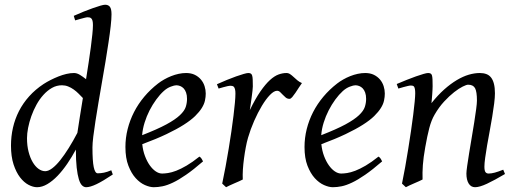

<svg xmlns="http://www.w3.org/2000/svg" viewBox="-20 -762 2148 802"><path d="M303.2 -207Q307.6 -236.3 313.5 -273.7Q319.3 -311 326.2 -352.5Q317.9 -361.3 308.3 -370.8Q298.8 -380.4 287.8 -388.2Q276.9 -396 264.6 -400.9Q252.4 -405.8 238.8 -405.8Q216.3 -405.8 197 -394.8Q177.7 -383.8 161.4 -365.7Q145 -347.7 132.3 -324.5Q119.6 -301.3 110.8 -276.6Q102.1 -252 97.4 -228Q92.8 -204.1 92.8 -185.1Q92.8 -153.3 99.4 -127.9Q106 -102.5 116.7 -84.5Q127.4 -66.4 141.1 -56.6Q154.8 -46.9 168.9 -46.9Q182.1 -46.9 198.2 -59.1Q214.4 -71.3 231.7 -93Q249 -114.7 267.3 -144Q285.6 -173.3 303.2 -207ZM451.2 -33.2Q409.7 -5.4 383.1 7.3Q356.4 20 339.8 20Q330.6 20 322.8 12.5Q314.9 4.9 309.3 -13.4Q303.7 -31.7 300.3 -62Q296.9 -92.3 296.9 -137.2Q280.3 -106.4 261 -78.1Q241.7 -49.8 220.7 -27.8Q199.7 -5.9 177.7 7.1Q155.8 20 134.8 20Q118.2 20 99.1 10Q80.1 0 63.7 -21.2Q47.4 -42.5 36.6 -75.4Q25.9 -108.4 25.9 -153.8Q25.9 -192.4 34.2 -228.8Q42.5 -265.1 59.3 -298.1Q76.2 -331.1 101.8 -359.6Q127.4 -388.2 162.1 -411.1Q175.8 -419.9 191.7 -428Q207.5 -436 224.1 -442.6Q240.7 -449.2 257.3 -453.1Q273.9 -457 289.1 -457Q301.3 -457 314 -449.2Q326.7 -441.4 339.4 -431.2Q345.2 -466.8 350.3 -501Q355.5 -535.2 359.4 -564.7Q363.3 -594.2 365.7 -618.2Q368.2 -642.1 368.2 -657.2Q368.2 -668.5 366.5 -675Q364.7 -681.6 361.6 -684.8Q358.4 -688 354.5 -689Q350.6 -689.9 346.2 -689.9Q341.8 -689.9 333.3 -687.7Q324.7 -685.5 315.9 -683.1Q305.7 -680.2 293.9 -676.8L288.1 -695.8Q308.6 -705.1 329.3 -713.4Q350.1 -721.7 367.9 -728Q385.7 -734.4 399.4 -738.3Q413.1 -742.2 418.9 -742.2Q432.6 -742.2 439.2 -733.4Q445.8 -724.6 445.8 -702.1Q445.8 -683.1 442.4 -652.8Q439 -622.6 433.3 -585Q427.7 -547.4 420.7 -504.9Q413.6 -462.4 406 -419.2Q398.4 -376 391.4 -334Q384.3 -292 378.7 -255.9Q373 -219.7 369.6 -191.2Q366.2 -162.6 366.2 -146Q366.2 -89.4 371.6 -63.7Q377 -38.1 388.2 -38.1Q400.9 -38.1 414.3 -40.8Q427.7 -43.5 444.8 -50.8Z M664.1 -381.8Q647.9 -367.2 632.6 -346.2Q617.2 -325.2 604.7 -300.8Q592.3 -276.4 584 -249.8Q575.7 -223.1 573.7 -197.3Q637.7 -222.2 675 -242.4Q712.4 -262.7 731.4 -280.8Q750.5 -298.8 755.9 -315.4Q761.2 -332 761.2 -349.1Q761.2 -364.3 757.3 -375.2Q753.4 -386.2 747.1 -392.8Q740.7 -399.4 732.7 -402.6Q724.6 -405.8 716.3 -405.8Q708.5 -405.8 693.4 -400.1Q678.2 -394.5 664.1 -381.8ZM839.4 -371.1Q839.4 -357.4 836.2 -342.3Q833 -327.1 823 -311Q813 -294.9 795.2 -277.3Q777.3 -259.8 747.8 -241Q718.3 -222.2 675.8 -201.9Q633.3 -181.6 574.2 -159.7Q577.1 -132.3 585.7 -109.9Q594.2 -87.4 605.7 -71.3Q617.2 -55.2 630.6 -46.1Q644 -37.1 657.2 -37.1Q667.5 -37.1 682.1 -39.3Q696.8 -41.5 716.1 -48.8Q735.4 -56.2 759.5 -70.3Q783.7 -84.5 813 -107.9Q818.4 -105 822.5 -98.4Q826.7 -91.8 828.1 -87.9Q788.1 -53.2 757.3 -32Q726.6 -10.7 702.4 0.7Q678.2 12.2 658.9 16.1Q639.6 20 622.1 20Q606 20 585.4 11Q564.9 2 546.9 -17.8Q528.8 -37.6 516.4 -69.6Q503.9 -101.6 503.9 -147.9Q503.9 -186 513.2 -222.9Q522.5 -259.8 539.8 -293.7Q557.1 -327.6 582.5 -357.9Q607.9 -388.2 640.1 -413.1Q651.4 -421.9 665.5 -429.9Q679.7 -438 695.1 -444.1Q710.4 -450.2 726.3 -453.6Q742.2 -457 757.3 -457Q778.3 -457 793.7 -449.5Q809.1 -441.9 819.3 -429.7Q829.6 -417.5 834.5 -402.1Q839.4 -386.7 839.4 -371.1Z M1241.2 -415Q1235.4 -407.2 1228.3 -396Q1221.2 -384.8 1214.1 -374.3Q1207 -363.8 1200.7 -356.4Q1194.3 -349.1 1189.5 -349.1Q1180.2 -349.1 1173.6 -354.5Q1167 -359.9 1161.4 -366Q1155.8 -372.1 1150.1 -377.4Q1144.5 -382.8 1137.2 -382.8Q1124.5 -382.8 1107.7 -365.5Q1090.8 -348.1 1074 -320.1Q1057.1 -292 1041.7 -257.1Q1026.4 -222.2 1016.1 -187Q1010.7 -168.5 1006.6 -146.2Q1002.4 -124 999.3 -100.6Q996.1 -77.1 994.6 -54.4Q993.2 -31.7 994.1 -12.2Q987.8 -8.8 978.3 -4.6Q968.8 -0.5 958.7 3.9Q948.7 8.3 939.5 12.5Q930.2 16.6 924.3 20L908.2 4.9Q915.5 -29.8 922.4 -66.9Q929.2 -104 935.3 -140.9Q941.4 -177.7 946.5 -212.9Q951.7 -248 955.3 -278.3Q959 -308.6 961.2 -332.5Q963.4 -356.4 963.4 -371.1Q963.4 -382.3 961.7 -388.9Q960 -395.5 957.3 -398.7Q954.6 -401.9 950.9 -402.8Q947.3 -403.8 943.4 -403.8Q938.5 -403.8 930.2 -402.1Q921.9 -400.4 913.6 -397.9Q903.8 -395.5 893.1 -392.1L886.2 -410.2Q906.7 -419.4 927.5 -428Q948.2 -436.5 966.3 -442.9Q984.4 -449.2 997.8 -453.1Q1011.2 -457 1017.1 -457Q1023.9 -457 1027.8 -454.6Q1031.7 -452.1 1033.4 -446Q1035.2 -439.9 1035.6 -429Q1036.1 -418 1036.1 -400.9Q1036.1 -395.5 1034.7 -382.8Q1033.2 -370.1 1031.2 -355.2Q1029.3 -340.3 1027.1 -325.7Q1024.9 -311 1023.4 -301.8Q1046.9 -350.1 1067.9 -380.4Q1088.9 -410.6 1107.7 -427.7Q1126.5 -444.8 1143.6 -450.9Q1160.6 -457 1176.3 -457Q1185.1 -457 1192.1 -452.1Q1199.2 -447.3 1206.5 -440.4Q1213.9 -433.6 1222.2 -426.5Q1230.5 -419.4 1241.2 -415Z M1412.1 -381.8Q1396 -367.2 1380.6 -346.2Q1365.2 -325.2 1352.8 -300.8Q1340.3 -276.4 1332 -249.8Q1323.7 -223.1 1321.8 -197.3Q1385.7 -222.2 1423.1 -242.4Q1460.4 -262.7 1479.5 -280.8Q1498.5 -298.8 1503.9 -315.4Q1509.3 -332 1509.3 -349.1Q1509.3 -364.3 1505.4 -375.2Q1501.5 -386.2 1495.1 -392.8Q1488.8 -399.4 1480.7 -402.6Q1472.7 -405.8 1464.4 -405.8Q1456.5 -405.8 1441.4 -400.1Q1426.3 -394.5 1412.1 -381.8ZM1587.4 -371.1Q1587.4 -357.4 1584.2 -342.3Q1581.1 -327.1 1571 -311Q1561 -294.9 1543.2 -277.3Q1525.4 -259.8 1495.8 -241Q1466.3 -222.2 1423.8 -201.9Q1381.3 -181.6 1322.3 -159.7Q1325.2 -132.3 1333.7 -109.9Q1342.3 -87.4 1353.8 -71.3Q1365.2 -55.2 1378.7 -46.1Q1392.1 -37.1 1405.3 -37.1Q1415.5 -37.1 1430.2 -39.3Q1444.8 -41.5 1464.1 -48.8Q1483.4 -56.2 1507.6 -70.3Q1531.7 -84.5 1561 -107.9Q1566.4 -105 1570.6 -98.4Q1574.7 -91.8 1576.2 -87.9Q1536.1 -53.2 1505.4 -32Q1474.6 -10.7 1450.4 0.7Q1426.3 12.2 1407 16.1Q1387.7 20 1370.1 20Q1354 20 1333.5 11Q1313 2 1294.9 -17.8Q1276.9 -37.6 1264.4 -69.6Q1252 -101.6 1252 -147.9Q1252 -186 1261.2 -222.9Q1270.5 -259.8 1287.8 -293.7Q1305.2 -327.6 1330.6 -357.9Q1356 -388.2 1388.2 -413.1Q1399.4 -421.9 1413.6 -429.9Q1427.7 -438 1443.1 -444.1Q1458.5 -450.2 1474.4 -453.6Q1490.2 -457 1505.4 -457Q1526.4 -457 1541.7 -449.5Q1557.1 -441.9 1567.4 -429.7Q1577.6 -417.5 1582.5 -402.1Q1587.4 -386.7 1587.4 -371.1Z M2089.4 -35.2Q2044.9 -8.8 2013.9 5.6Q1982.9 20 1964.4 20Q1947.3 20 1937.7 4.6Q1928.2 -10.7 1928.2 -37.1Q1928.2 -45.9 1931.4 -68.6Q1934.6 -91.3 1939.5 -121.6Q1944.3 -151.9 1950.2 -186Q1956.1 -220.2 1960.9 -251Q1965.8 -281.7 1969 -306.2Q1972.2 -330.6 1972.2 -341.8Q1972.2 -378.9 1964.4 -393.6Q1956.5 -408.2 1935.1 -408.2Q1928.7 -408.2 1912.8 -400.4Q1897 -392.6 1877 -377Q1856.9 -361.3 1835.2 -337.9Q1813.5 -314.5 1795.4 -283.2Q1781.7 -259.8 1773.2 -227.1Q1764.6 -194.3 1756.3 -147Q1748.5 -103.5 1746.3 -72.3Q1744.1 -41 1745.1 -12.2Q1738.8 -8.8 1729.2 -4.6Q1719.7 -0.5 1709.7 3.9Q1699.7 8.3 1690.4 12.5Q1681.2 16.6 1675.3 20L1659.2 4.9Q1666 -27.3 1672.6 -64.9Q1679.2 -102.5 1685.3 -140.4Q1691.4 -178.2 1696.8 -215.1Q1702.1 -252 1706.1 -283Q1710 -314 1712.2 -337.4Q1714.4 -360.8 1714.4 -372.1Q1714.4 -383.3 1713.1 -389.9Q1711.9 -396.5 1709.7 -399.7Q1707.5 -402.8 1704.1 -403.8Q1700.7 -404.8 1696.3 -404.8Q1691.9 -404.8 1683.3 -402.8Q1674.8 -400.9 1666 -398.4Q1655.8 -395.5 1644 -392.1L1637.2 -411.1Q1657.7 -419.9 1678.5 -428.2Q1699.2 -436.5 1717.3 -442.9Q1735.4 -449.2 1748.8 -453.1Q1762.2 -457 1768.1 -457Q1774.9 -457 1778.8 -454.8Q1782.7 -452.6 1784.4 -446.8Q1786.1 -440.9 1786.6 -430.2Q1787.1 -419.4 1787.1 -401.9Q1787.1 -396.5 1786.6 -387.2Q1786.1 -377.9 1785.4 -367.4Q1784.7 -356.9 1783.7 -346.9Q1782.7 -336.9 1782.2 -331.1Q1808.6 -364.3 1835.4 -388.2Q1862.3 -412.1 1888.2 -427.5Q1914.1 -442.9 1938.2 -450Q1962.4 -457 1984.4 -457Q1999.5 -457 2011.5 -452.6Q2023.4 -448.2 2031.2 -438.2Q2039.1 -428.2 2043.2 -411.9Q2047.4 -395.5 2047.4 -372.1Q2047.4 -355 2044.2 -329.6Q2041 -304.2 2036.1 -274.7Q2031.2 -245.1 2025.4 -213.9Q2019.5 -182.6 2014.6 -154.3Q2009.8 -126 2006.6 -102.8Q2003.4 -79.6 2003.4 -65.9Q2003.4 -49.3 2007.8 -43.2Q2012.2 -37.1 2021 -37.1Q2032.2 -37.1 2046.9 -41Q2061.5 -44.9 2082 -53.2Z"/></svg>

Font: Gentium Basic
Style: Italic
Weight: 400
Italic angle: -8°
Designer: J. Victor Gaultney and Annie Olsen
Foundry: SIL International
Version: Version 1.102; 2013; Maintenance release